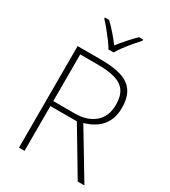

<svg xmlns="http://www.w3.org/2000/svg" viewBox="-225 -1058 1036 1169"><g transform="rotate(30 293.0 -474.0)"><path d="M269 -714Q353 -714 409.5 -696.5Q466 -679 495 -637Q524 -595 524 -522Q524 -468 504.5 -429Q485 -390 449.5 -364.5Q414 -339 366 -326L562 0H515L327 -315H141V0H102V-714ZM264 -678H141V-350H292Q379 -350 431 -394.5Q483 -439 483 -521Q483 -581 459 -615.5Q435 -650 386.5 -664Q338 -678 264 -678ZM275 -790Q263 -811 242.5 -838.5Q222 -866 200 -893Q178 -920 159 -940V-948H188Q216 -922 243.5 -890Q271 -858 293 -829Q315 -858 343.5 -890Q372 -922 399 -948H428V-940Q410 -920 387 -893Q364 -866 343.5 -838.5Q323 -811 311 -790Z"/></g></svg>

Font: Noto Sans Cham ExtraLight
Style: Regular
Weight: 250
Version: Version 2.002